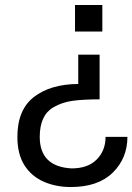

<svg xmlns="http://www.w3.org/2000/svg" viewBox="-20 -570 533 773"><path d="M265 183Q205 183 156 161.5Q107 140 78.5 95.5Q50 51 50 -19Q50 -128 116.5 -179.5Q183 -231 295 -232V-350H381V-170Q314 -170 271.5 -164Q229 -158 195 -138Q140 -106 140 -19Q140 101 268 108Q334 108 369.5 72Q405 36 405 -19H493Q493 67 434 125Q375 183 265 183ZM392 -443H282V-550H392Z"/></svg>

Font: Ulagadi Sans
Style: Regular
Weight: 400
Designer: Ninad Kale (Devanagari), Jonny Pinhorn (Latin)
Foundry: Indian Type Foundry
Version: Version 3.01;March 29, 2020;FontCreator 12.0.0.2522 64-bit; 